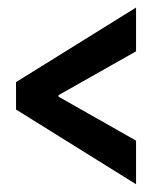

<svg xmlns="http://www.w3.org/2000/svg" viewBox="-20 -636 418 503"><path d="M22 -349.1V-420.9L336.4 -616.2V-501.5L133.3 -386.7V-382.8L336.4 -267.6V-153.3Z"/></svg>

Font: FjallaOne
Style: Regular
Weight: 400
Designer: Irina Smirnova
Foundry: Irina Smirnova
Version: Version 1.001